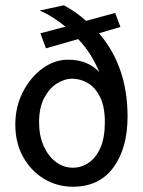

<svg xmlns="http://www.w3.org/2000/svg" viewBox="-20 -694 540 727"><path d="M256 13Q196 13 146.5 -17Q97 -47 67.5 -100Q38 -153 38 -222Q38 -290 66.5 -345.5Q95 -401 140.5 -434.5Q186 -468 238 -468Q312 -468 356 -421Q342 -455 322 -487Q302 -519 276 -546L154 -511L133 -568L228 -593Q206 -611 182 -626.5Q158 -642 130 -654L222 -674Q244 -662 265 -647.5Q286 -633 306 -615L416 -645L436 -592L355 -568Q463 -442 463 -253Q463 -133 409.5 -60Q356 13 256 13ZM256 -59Q288 -59 315.5 -77.5Q343 -96 360 -134Q377 -172 377 -231Q377 -291 358.5 -327.5Q340 -364 311.5 -380Q283 -396 254 -396Q224 -396 195 -377.5Q166 -359 147 -322.5Q128 -286 128 -231Q128 -180 145.5 -141Q163 -102 192 -80.5Q221 -59 256 -59Z"/></svg>

Font: Inconsolata Medium
Style: Regular
Weight: 500
Monospace: yes
Designer: Raph Levien, Cyreal, Brenton Simpson
Foundry: Raph Levien, Cyreal, Google
Version: Version 3.001; ttfautohint (v1.8.2.53-6de2)